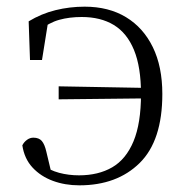

<svg xmlns="http://www.w3.org/2000/svg" viewBox="-20 -542 558 576"><path d="M218 14Q175 14 138.5 0.5Q102 -13 77.5 -39.5Q53 -66 47 -106Q52 -116 61 -122.5Q70 -129 80 -129Q97 -129 105.5 -119Q114 -109 119 -87L135 -20L98 -52Q129 -31 157.5 -23.5Q186 -16 217 -16Q275 -16 316.5 -40Q358 -64 380.5 -118Q403 -172 403 -260Q403 -341 382 -392Q361 -443 321.5 -467Q282 -491 225 -491Q188 -491 157.5 -482.5Q127 -474 97 -450L126 -487L106 -362H70L66 -478Q104 -501 146.5 -511.5Q189 -522 234 -522Q306 -522 358 -490.5Q410 -459 438.5 -400.5Q467 -342 467 -260Q467 -120 399 -53Q331 14 218 14ZM156 -244V-283L433 -278V-247Z"/></svg>

Font: Noto Serif HK ExtraLight
Style: Regular
Weight: 200
Designer: Ryoko NISHIZUKA 西塚涼子 (kana & ideographs); Frank Grießhammer (Latin, Greek & Cyrillic); Wenlong ZHANG 张文龙 (bopomofo); San
Foundry: Adobe
Version: Version 2.002-H1;hotconv 1.1.0;makeotfexe 2.6.0